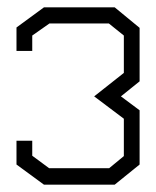

<svg xmlns="http://www.w3.org/2000/svg" viewBox="-20 -754 426 524"><path d="M293 -250H100L25 -305V-370H68V-329L114 -295H278L318 -328V-430L237 -491L318 -555V-657L277 -690H115L68 -657V-615H25V-679L100 -734H293L361 -678V-532L310 -491L361 -453V-305Z"/></svg>

Font: Turret Road
Style: Regular
Weight: 400
Designer: Noponies
Foundry: Noponies
Version: Version 1.001; ttfautohint (v1.8)